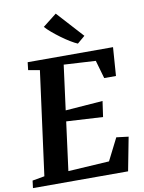

<svg xmlns="http://www.w3.org/2000/svg" viewBox="-111 -1070 859 1142"><g transform="rotate(-10 318.5 -499.0)"><path d="M-6.5 0 -1 -44.5 72.5 -57.5 156 -684 87 -696 92.5 -743H608L595.5 -571H524.5L493 -680.5L301 -691.5L265.5 -421.5L491 -438.5L477.5 -344L257 -356.5L218.5 -63L466.5 -78L534 -211.5L607 -202.5L568 0ZM406 -800Q388 -807.5 362.5 -823Q337 -838.5 310.5 -858Q284 -877.5 260.8 -897.2Q237.5 -917 223.5 -933L307 -998.5L452 -839Z"/></g></svg>

Font: Merriweather 28pt
Style: Bold Italic
Weight: 700
Italic angle: -7.8°
Version: Version 2.101